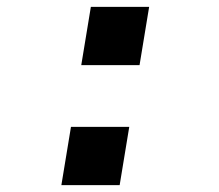

<svg xmlns="http://www.w3.org/2000/svg" viewBox="-20 -540 640 560"><path d="M387 -350H217L245 -520H415ZM159 0 187 -170H357L329 0Z"/></svg>

Font: Iosevka SS04 Extended Oblique
Style: Bold
Weight: 700
Width: 7
Italic angle: -9°
Monospace: yes
Designer: Belleve Invis
Foundry: Belleve Invis
Version: Version 19.0.0; ttfautohint (v1.8.4)